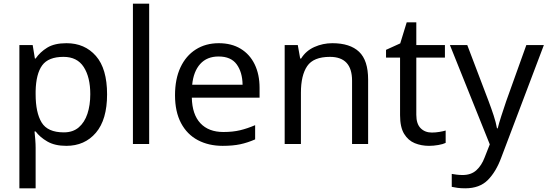

<svg xmlns="http://www.w3.org/2000/svg" viewBox="-20 -780 2966 1040"><path d="M340 -546Q439 -546 499.5 -477Q560 -408 560 -269Q560 -132 499.5 -61Q439 10 339 10Q277 10 236.5 -13.5Q196 -37 173 -68H167Q169 -51 171 -25Q173 1 173 20V240H85V-536H157L169 -463H173Q197 -498 236 -522Q275 -546 340 -546ZM324 -472Q242 -472 208.5 -426Q175 -380 173 -286V-269Q173 -170 205.5 -116.5Q238 -63 326 -63Q375 -63 406.5 -90Q438 -117 453.5 -163.5Q469 -210 469 -270Q469 -362 433.5 -417Q398 -472 324 -472Z M788 0H700V-760H788Z M1165 -546Q1234 -546 1283.5 -516Q1333 -486 1359.5 -431.5Q1386 -377 1386 -304V-251H1019Q1021 -160 1065.5 -112.5Q1110 -65 1190 -65Q1241 -65 1280.5 -74.5Q1320 -84 1362 -102V-25Q1321 -7 1281 1.5Q1241 10 1186 10Q1110 10 1051.5 -21Q993 -52 960.5 -113.5Q928 -175 928 -264Q928 -352 957.5 -415Q987 -478 1040.5 -512Q1094 -546 1165 -546ZM1164 -474Q1101 -474 1064.5 -433.5Q1028 -393 1021 -321H1294Q1293 -389 1262 -431.5Q1231 -474 1164 -474Z M1780 -546Q1876 -546 1925 -499.5Q1974 -453 1974 -349V0H1887V-343Q1887 -472 1767 -472Q1678 -472 1644 -422Q1610 -372 1610 -278V0H1522V-536H1593L1606 -463H1611Q1637 -505 1683 -525.5Q1729 -546 1780 -546Z M2319 -62Q2339 -62 2360 -65.5Q2381 -69 2394 -73V-6Q2380 1 2354 5.5Q2328 10 2304 10Q2262 10 2226.5 -4.5Q2191 -19 2169 -55Q2147 -91 2147 -156V-468H2071V-510L2148 -545L2183 -659H2235V-536H2390V-468H2235V-158Q2235 -109 2258.5 -85.5Q2282 -62 2319 -62Z M2417 -536H2511L2627 -231Q2642 -191 2654 -154.5Q2666 -118 2672 -85H2676Q2682 -110 2695 -150.5Q2708 -191 2722 -232L2831 -536H2926L2695 74Q2667 150 2622.5 195Q2578 240 2500 240Q2476 240 2458 237.5Q2440 235 2427 232V162Q2438 164 2453.5 166Q2469 168 2486 168Q2532 168 2560.5 142Q2589 116 2605 73L2633 2Z"/></svg>

Font: Noto Sans Test
Style: Regular
Weight: 400
Version: Version 1.002; ttfautohint (v1.8.4.7-5d5b)